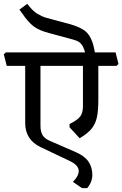

<svg xmlns="http://www.w3.org/2000/svg" viewBox="-58 -872 637 1000"><path d="M454.1 -528.8V-350.1Q454.1 -292 446 -258.1Q438 -224.1 417.5 -200Q397 -175.8 356.9 -151.9L304.2 -209V-226.1Q345.2 -246.1 359.6 -265.1Q374 -284.2 374 -319.8V-528.8H152.8V-216.8Q152.8 -186 163.8 -168Q174.8 -149.9 202.1 -138.2L337.9 -79.1Q383.8 -59.1 403.3 -29.5Q422.9 0 422.9 39.1Q422.9 76.2 396 107.9H369.1L321.8 75.2Q351.6 45.4 352.1 19Q352.1 -10.7 308.1 -32.2L152.8 -106Q72.8 -145 73.2 -231.9V-528.8H-22.9L-38.1 -588.9L-27.8 -599.1H543.9L559.1 -539.1L548.8 -528.8ZM213.9 -771 307.1 -746.1Q361.3 -730 385.7 -710.4Q410.2 -690.9 423.8 -650.9Q430.7 -631.8 439.9 -580.1H389.2Q382.3 -616.2 371.6 -633.5Q360.8 -650.9 345 -658Q329.1 -665 293.9 -673.8L195.8 -700.2Q146 -713.4 117.4 -734.6Q88.9 -755.9 56.2 -804.2L43 -821.8L84 -852.1Q112.8 -814 137.5 -799.6Q162.1 -785.2 184.1 -779.1Q206.1 -772.9 213.9 -771Z"/></svg>

Font: Sura
Style: Regular
Weight: 400
Designer: Carolina Giovagnoli
Foundry: Huerta Tipografica
Version: Version 1.003;PS 001.002;hotconv 1.0.70;makeotf.lib2.5.58329